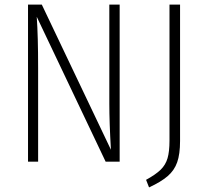

<svg xmlns="http://www.w3.org/2000/svg" viewBox="-20 -704 901 836"><path d="M501 0H440L140 -631Q146 -545 146 -409V0H102V-684H162L463 -52Q456 -171 456 -252V-684H501ZM764 -90Q764 -33 751.5 2.5Q739 38 710 63Q681 88 629 112L616 79Q658 56 679.5 35Q701 14 709.5 -15Q718 -44 718 -92V-684H764Z"/></svg>

Font: Fira Sans Condensed ExtraLight
Style: Regular
Weight: 275
Width: 3
Designer: Carrois Corporate & Edenspiekermann AG
Foundry: Carrois Corporate GbR & Edenspiekermann AG
Version: Version 4.203